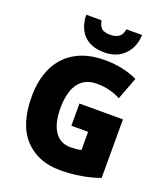

<svg xmlns="http://www.w3.org/2000/svg" viewBox="-169 -1062 1024 1186"><g transform="rotate(20 343.0 -469.0)"><path d="M339 -418H625V-33Q570 -13 503.5 -1.5Q437 10 366 10Q220 10 133.5 -82.5Q47 -175 47 -359Q47 -472 87.5 -554Q128 -636 206 -680Q284 -724 397 -724Q460 -724 515.5 -711.5Q571 -699 612 -679L556 -532Q485 -570 400 -570Q343 -570 307 -542.5Q271 -515 254.5 -466Q238 -417 238 -354Q238 -252 274.5 -198.5Q311 -145 380 -145Q396 -145 416 -147Q436 -149 449 -153V-272H339ZM558 -948Q554 -866 504.5 -816.5Q455 -767 373 -767Q287 -767 240 -814.5Q193 -862 191 -948H291Q299 -908 317.5 -895Q336 -882 373 -882Q404 -882 426 -895.5Q448 -909 455 -948Z"/></g></svg>

Font: Noto Sans Gurmukhi SemiCondensed Black
Style: Regular
Weight: 900
Width: 4
Designer: Jelle Bosma - Monotype Design Team
Foundry: Monotype Imaging Inc.
Version: Version 2.004; ttfautohint (v1.8.4.7-5d5b)